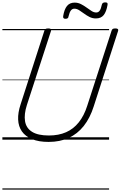

<svg xmlns="http://www.w3.org/2000/svg" viewBox="-20 -1174 1014 1614"><path d="M389 19Q305 19 249 -4.5Q193 -28 164 -69.5Q135 -111 132.5 -169Q130 -227 153 -296L353 -916Q356 -926 363 -930.5Q370 -935 386 -935Q400 -935 406.5 -930.5Q413 -926 409 -915L206 -291Q181 -213 190.5 -155Q200 -97 249.5 -66Q299 -35 391 -35Q473 -35 535.5 -62.5Q598 -90 642.5 -146Q687 -202 713 -284L918 -916Q921 -926 927.5 -930.5Q934 -935 950 -935Q979 -935 973 -915L768 -280Q737 -182 684 -115Q631 -48 557 -14.5Q483 19 389 19ZM530 -1016Q508 -1016 511 -1038Q520 -1095 543 -1123.5Q566 -1152 607 -1152Q636 -1152 660.5 -1139.5Q685 -1127 707 -1111Q729 -1095 749 -1082Q769 -1069 789 -1069Q807 -1069 818 -1084.5Q829 -1100 836 -1134Q840 -1154 864 -1154Q877 -1154 881.5 -1149.5Q886 -1145 884 -1133Q874 -1075 851.5 -1047Q829 -1019 786 -1019Q757 -1019 732.5 -1031.5Q708 -1044 686.5 -1060Q665 -1076 645 -1088.5Q625 -1101 605 -1101Q587 -1101 575.5 -1085.5Q564 -1070 556 -1036Q555 -1025 548.5 -1020.5Q542 -1016 530 -1016ZM0 410H897V420H0ZM0 -20H897V0H0ZM0 -505H897V-500H0ZM0 -930H897V-920H0Z"/></svg>

Font: Playwrite DE LA Guides
Style: Regular
Weight: 400
Designer: Veronika Burian, José Scaglione
Foundry: TypeTogether
Version: Version 1.003